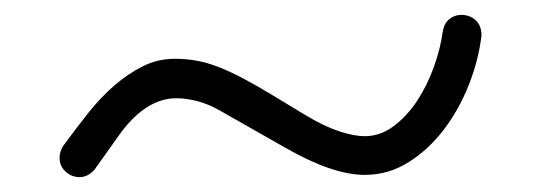

<svg xmlns="http://www.w3.org/2000/svg" viewBox="-20 -392 727 258"><path d="M65 -196Q81 -218 98 -239.5Q115 -261 133.5 -277Q152 -293 172 -303Q192 -313 215 -313Q230 -313 244 -310.5Q258 -308 273.5 -302Q289 -296 307 -286.5Q325 -277 348 -263L391 -237Q416 -222 436 -215.5Q456 -209 470 -209Q491 -209 509 -222.5Q527 -236 540.5 -256.5Q554 -277 563 -302Q572 -327 575 -350Q577 -361 584 -366.5Q591 -372 600 -372Q611 -372 619 -365Q627 -358 627 -344Q623 -311 610 -278Q597 -245 576.5 -218Q556 -191 529 -174Q502 -157 470 -157Q428 -157 366 -192L278 -242Q261 -252 245.5 -256Q230 -260 217 -260Q175 -260 139 -209L107 -164Q98 -154 87 -154Q76 -154 68 -161.5Q60 -169 60 -180Q60 -188 65 -196Z"/></svg>

Font: Nelagoney
Style: Regular
Weight: 400
Designer: Kanati
Foundry: Kanati and Michael Everson
Version: Version 2.000